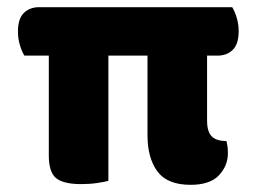

<svg xmlns="http://www.w3.org/2000/svg" viewBox="-20 -505 715 535"><path d="M30 -417Q30 -453 46.5 -469Q63 -485 89 -485H627Q634 -474 639.5 -456Q645 -438 645 -418Q645 -382 628.5 -366Q612 -350 586 -350H557V-169Q557 -138 570 -125Q583 -112 611 -112Q612 -107 613.5 -99.5Q615 -92 615 -78Q615 -43 590 -16.5Q565 10 511 10Q446 10 418.5 -27.5Q391 -65 391 -128V-350H282V-1Q271 2 250.5 5Q230 8 206 8Q157 8 136.5 -8.5Q116 -25 116 -72V-350H48Q41 -361 35.5 -379Q30 -397 30 -417Z"/></svg>

Font: Baloo Da 2 ExtraBold
Style: Regular
Weight: 800
Designer: Noopur Datye, Sulekha Rajkumar and Ek Type
Foundry: Ek Type
Version: Version 1.640;hotconv 1.0.111;makeotfexe 2.5.65597; ttfautoh